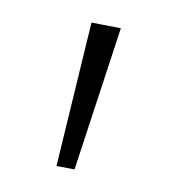

<svg xmlns="http://www.w3.org/2000/svg" viewBox="-20 -755 158 170"><path d="M87 -730 46 -605 30 -608 61 -735Z"/></svg>

Font: FiraSans
Style: Regular
Weight: 150
Designer: Carrois Corporate & Edenspiekermann AG
Foundry: Carrois Corporate GbR & Edenspiekermann AG
Version: Version 3.106;PS 003.106;hotconv 1.0.70;makeotf.lib2.5.58329